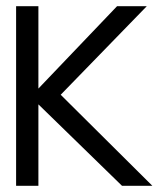

<svg xmlns="http://www.w3.org/2000/svg" viewBox="-20 -600 539 620"><path d="M32 0H104V-263L374 0H472L176 -294L454 -580H358L104 -314V-580H32Z"/></svg>

Font: Charger Pro
Style: Nar
Weight: 400
Designer: Jasper
Foundry: Cannot Into Space Fonts
Version: Version 1.09